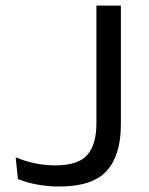

<svg xmlns="http://www.w3.org/2000/svg" viewBox="-20 -659 533 686"><path d="M191.2 7.4Q151.3 7.4 113.3 0.4Q75.2 -6.5 44 -19.2L36 -97.1Q68.7 -83.1 104.6 -75.6Q140.5 -68.1 177.8 -68.1Q259.2 -68.1 291.8 -105.3Q324.5 -142.5 324.5 -218.6V-639H411.9V-214.3Q411.9 -104.6 361.4 -48.6Q310.9 7.4 191.2 7.4Z"/></svg>

Font: Anek Gurmukhi Medium SemiExpanded
Style: Regular
Weight: 500
Width: 6
Version: Version 1.003